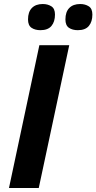

<svg xmlns="http://www.w3.org/2000/svg" viewBox="-20 -940 482 960"><path d="M24.9 0 176.8 -713.9H326.2L173.8 0ZM369.1 -789.1Q342.3 -789.1 324.7 -801Q307.1 -813 307.1 -842.8Q307.1 -880.4 326.4 -900.1Q345.7 -919.9 380.9 -919.9Q405.8 -919.9 423.8 -908.4Q441.9 -897 441.9 -867.2Q441.9 -831.5 424.3 -810.3Q406.7 -789.1 369.1 -789.1ZM182.1 -789.1Q155.3 -789.1 137.7 -801Q120.1 -813 120.1 -842.8Q120.1 -880.4 139.4 -900.1Q158.7 -919.9 193.8 -919.9Q218.8 -919.9 236.8 -908.4Q254.9 -897 254.9 -867.2Q254.9 -831.5 237.3 -810.3Q219.7 -789.1 182.1 -789.1Z"/></svg>

Font: Open Sans
Style: Bold Italic
Weight: 700
Italic angle: -12°
Designer: Monotype Design Team
Foundry: Monotype Imaging Inc.
Version: Version 3.003; ttfautohint (v1.8.4)